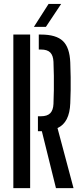

<svg xmlns="http://www.w3.org/2000/svg" viewBox="-20 -980 427 1000"><path d="M271.5 0 198 -296.5H177.5V-374.5H193Q226 -374.5 241.5 -390.2Q257 -406 258.5 -438.5Q260 -474 260.5 -511.2Q261 -548.5 260.5 -585.5Q260 -622.5 258.5 -658.5Q257 -691 241.8 -706.5Q226.5 -722 193.5 -722H182V-800H193.5Q272.5 -800 307.8 -766.2Q343 -732.5 346 -654Q347.5 -613.5 348 -578.5Q348.5 -543.5 348 -510.2Q347.5 -477 346 -442.5Q342.5 -341.5 279.5 -313L363 0ZM49.5 0V-800H137V0ZM156.5 -840 233 -959.5H298.5L219 -840Z"/></svg>

Font: Big Shoulders Stencil Display Thin SemiBold
Style: Regular
Weight: 600
Version: Version 2.001